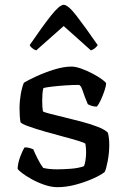

<svg xmlns="http://www.w3.org/2000/svg" viewBox="-20 -776 526 796"><path d="M218 0Q193 0 165 -9.5Q137 -19 112.5 -32.5Q88 -46 71.5 -58.5Q55 -71 53 -77Q54 -99 63 -124Q72 -149 82 -165Q95 -165 104.5 -162Q114 -159 118 -157Q124 -142 135.5 -119Q147 -96 159 -80Q170 -77 185.5 -75.5Q201 -74 217 -74Q244 -74 275 -76.5Q306 -79 328 -87Q332 -95 334.5 -112Q337 -129 337 -145Q337 -164 334 -180Q331 -184 305 -192Q279 -200 241 -210Q203 -220 165 -231Q127 -242 99 -252Q71 -262 65 -269Q63 -281 62 -295.5Q61 -310 61 -327Q61 -356 66 -385Q71 -414 79 -433Q95 -443 129.5 -459Q164 -475 204 -487.5Q244 -500 277 -500Q293 -500 317 -491.5Q341 -483 364.5 -470.5Q388 -458 403.5 -446.5Q419 -435 420 -430Q420 -421 413.5 -401Q407 -381 398 -361.5Q389 -342 381 -334Q369 -334 359 -337.5Q349 -341 344 -344Q330 -377 322.5 -400.5Q315 -424 306 -424Q282 -424 252 -422Q222 -420 196.5 -417Q171 -414 160 -411Q157 -401 156 -386Q155 -371 155 -359Q155 -330 158 -314Q162 -311 187 -304.5Q212 -298 247.5 -289.5Q283 -281 320.5 -271Q358 -261 387 -249.5Q416 -238 427 -226Q430 -217 431.5 -203Q433 -189 433 -175Q433 -142 426.5 -108Q420 -74 414 -63Q398 -50 365.5 -35.5Q333 -21 294 -10.5Q255 0 218 0ZM130 -567Q119 -571 112 -577.5Q105 -584 103 -589Q157 -668 192 -712Q227 -756 244 -756Q262 -756 296.5 -711.5Q331 -667 385 -589Q382 -584 375 -577.5Q368 -571 357 -567L244 -668Z"/></svg>

Font: Texturina
Style: Regular
Weight: 400
Designer: Guillermo Torres Carreño
Foundry: Omnibus-Type
Version: Version 1.002; ttfautohint (v1.8.3)